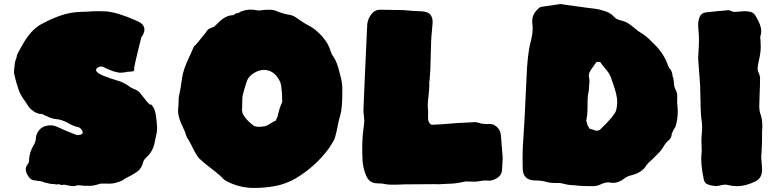

<svg xmlns="http://www.w3.org/2000/svg" viewBox="-20 -884 3809 942"><path d="M298.3 22.5C298.3 22.5 294.9 22 294.9 22C291.5 22 288.1 22.9 284.7 24.4C276.4 21.5 270 20 266.1 20C263.2 20 260.3 20.5 257.8 21.5C252 20 246.6 19 241.2 19C231 19 221.2 17.6 211.9 14.2C211.9 14.2 198.2 11.2 198.2 11.2C187 6.3 178.7 3.9 172.9 3.9C172.9 3.9 167 4.4 167 4.4C162.6 2.4 158.2 1.5 153.8 1.5C139.2 1.5 127.4 -5.4 119.1 -19C110.8 -31.2 106.4 -43 106.4 -53.2C106.4 -61.5 109.4 -69.3 115.2 -77.6C119.6 -83 122.1 -89.4 122.6 -96.2C123 -124 131.3 -149.9 146.5 -174.3C151.9 -182.6 154.8 -192.9 155.8 -204.1C156.2 -210.4 157.7 -216.3 159.2 -222.7C170.4 -253.4 193.8 -269 228.5 -269C238.8 -269 248.5 -267.1 258.3 -262.7C290 -247.6 322.8 -233.9 356 -221.7C357.4 -221.2 358.9 -221.2 360.8 -221.2C370.6 -221.2 378.4 -223.6 384.8 -228.5C385.3 -229 385.7 -230.5 385.7 -231.9C385.7 -234.4 385.3 -237.3 384.3 -241.7C377.9 -252.9 371.1 -258.8 364.7 -259.8C347.7 -263.7 331.1 -270 315.9 -279.3C293 -292 272.5 -298.8 254.4 -299.8C240.2 -301.3 226.6 -305.2 212.9 -312.5C207 -315.4 201.2 -317.9 194.8 -320.3C189.5 -323.7 186 -325.2 184.6 -325.2C184.6 -325.2 176.3 -324.7 176.3 -324.7C161.1 -328.1 149.4 -333.5 141.1 -341.3C130.9 -347.2 122.1 -356.4 114.7 -369.6C110.4 -377 105.5 -384.3 100.6 -390.6C87.4 -408.2 77.1 -426.8 70.3 -446.8C63.5 -466.8 57.1 -488.3 51.8 -511.7C49.8 -519 48.8 -524.9 48.8 -529.8C48.8 -542.5 49.8 -551.8 51.3 -557.6C51.8 -571.3 53.7 -582 57.1 -590.3C60.5 -598.1 63 -606.4 63.5 -614.7C70.8 -629.4 80.6 -647 91.8 -667C118.7 -714.4 148.9 -747.1 182.1 -765.1C211.9 -781.2 242.2 -795.4 273.9 -806.6C305.2 -817.9 338.4 -824.2 373 -825.7C373 -825.7 413.6 -827.1 413.6 -827.1C430.7 -828.6 448.2 -829.1 465.3 -829.1C477.5 -829.1 490.2 -828.6 502.4 -828.1C528.8 -825.2 554.7 -818.8 580.1 -809.6C600.1 -803.2 618.2 -796.4 634.8 -788.6C634.8 -788.6 656.2 -779.3 656.2 -779.3C677.7 -769.5 688.5 -756.3 688.5 -739.3C688.5 -731 685.5 -721.2 680.2 -710.9C676.8 -706.1 673.8 -701.7 672.4 -697.3C649.4 -605 638.2 -556.6 638.2 -552.2C638.2 -552.2 638.7 -546.9 638.7 -546.9C638.7 -540.5 637.7 -537.1 635.7 -535.6C631.8 -533.7 626.5 -532.7 619.1 -532.7C612.8 -532.7 607.9 -532.2 604.5 -531.7C593.8 -528.8 583.5 -527.3 573.2 -527.3C551.3 -527.3 522 -537.1 485.4 -556.2C482.4 -557.1 479.5 -557.6 476.1 -557.6C468.8 -557.6 461.4 -554.7 454.1 -548.3C454.1 -548.3 450.7 -539.1 450.7 -539.1C450.7 -539.1 454.6 -532.7 454.6 -532.7C461.4 -521.5 495.6 -506.8 557.1 -488.3C574.2 -484.4 593.3 -475.1 614.3 -460C621.1 -454.6 627.9 -450.7 635.3 -448.2C648.9 -443.4 659.2 -437 666 -429.2C691.9 -395.5 708 -376.5 714.4 -371.6C717.8 -371.6 721.2 -371.1 724.1 -369.6C733.4 -356 737.8 -348.1 738.3 -345.7C744.1 -329.1 748.5 -298.8 751 -254.4C750.5 -240.7 748.5 -227.1 744.6 -212.9C742.7 -205.6 741.2 -197.8 739.7 -190.4C735.4 -159.7 721.7 -133.3 698.7 -112.3C690.4 -104.5 685.1 -97.7 683.6 -92.3C678.2 -68.8 667.5 -51.8 651.4 -40.5C635.3 -29.3 616.2 -18.6 594.2 -8.3C594.2 -8.3 579.6 1.5 579.6 1.5C557.6 11.7 537.1 17.1 518.1 17.1C518.1 17.1 481.9 16.6 481.9 16.6C476.6 16.6 471.7 17.1 467.3 18.6C448.2 24.9 432.1 27.8 418.9 27.8C418.9 27.8 388.7 27.3 388.7 27.3C386.2 26.4 383.3 25.9 380.4 25.9C377.4 25.9 371.1 25.4 360.8 24.9C353.5 27.3 346.7 28.8 340.3 29.3C330.6 29.3 316.4 26.9 298.3 22.5Z M1089.4 3.9C1082 -0.5 1075.2 -5.9 1068.8 -13.2C1062.5 -20.5 1046.9 -33.7 1022 -53.2C999.5 -69.8 978 -87.4 957.5 -106.4C947.3 -117.2 934.6 -139.2 918.5 -172.9C907.7 -192.9 901.9 -203.6 900.4 -204.6C898.9 -205.6 897.5 -209 895 -214.8C891.6 -228 885.7 -243.2 877.4 -259.8C861.3 -292 853.5 -318.8 853.5 -340.8C853.5 -348.1 854 -356 855.5 -364.3C855.5 -364.3 856.9 -406.2 856.9 -406.2C863.8 -437 869.1 -468.3 873 -500C877 -528.8 888.7 -563.5 908.2 -604C914.6 -617.2 920.4 -629.9 925.8 -643.1C929.2 -653.3 934.6 -661.1 941.9 -665.5C941.9 -665.5 989.3 -723.6 989.3 -723.6C993.7 -732.4 999 -738.8 1006.3 -742.7C1013.7 -746.6 1021.5 -750 1029.8 -752.4C1041.5 -762.7 1050.3 -771.5 1056.6 -777.8C1078.1 -798.8 1101.1 -809.6 1125.5 -809.6C1125.5 -809.6 1138.2 -818.8 1138.2 -818.8C1147 -818.8 1153.8 -821.3 1158.2 -825.7C1175.8 -833 1193.4 -836.9 1210.9 -836.9C1221.7 -836.9 1232.4 -835.4 1243.7 -833C1243.7 -833 1252 -832.5 1252 -832.5C1255.9 -832.5 1259.8 -833 1264.2 -834C1269.5 -835 1282.2 -835.9 1301.8 -836.4C1312.5 -836.4 1322.8 -835 1332 -831.5C1356 -821.3 1380.9 -814 1406.7 -810.1C1418 -807.1 1429.2 -801.3 1440.4 -792.5C1444.8 -789.1 1449.7 -786.1 1454.1 -783.2C1458.5 -780.3 1462.9 -777.3 1466.8 -774.9C1474.6 -769.5 1482.4 -765.1 1490.7 -760.7C1514.6 -749.5 1537.6 -731 1560.1 -706.1C1582 -680.7 1595.7 -657.2 1601.1 -635.7C1604 -625.5 1608.9 -615.2 1615.7 -606C1627.9 -589.4 1638.7 -561 1647.9 -520.5C1655.8 -494.6 1659.7 -469.2 1659.7 -444.3C1659.7 -380.9 1656.2 -339.4 1649.9 -320.3C1646 -309.1 1640.6 -286.6 1634.3 -252.9C1627.4 -219.2 1620.6 -198.2 1614.3 -189C1610.8 -184.1 1607.9 -179.2 1605.5 -174.8C1602.1 -168.9 1598.6 -163.1 1594.7 -157.7C1550.3 -96.7 1494.6 -46.4 1428.2 -7.3C1395 11.2 1361.3 23.4 1327.6 29.3C1293.9 35.2 1259.8 38.1 1225.6 38.1C1178.2 38.1 1132.8 26.9 1089.4 3.9ZM1271.5 -263.7C1281.7 -264.2 1292 -268.1 1302.7 -275.4C1313.5 -282.7 1323.7 -288.1 1333 -292.5C1333 -292.5 1342.3 -313.5 1342.3 -313.5C1348.1 -341.8 1355.5 -365.2 1364.7 -383.8C1364.7 -413.6 1363.3 -435.1 1360.8 -449.2C1360.8 -469.2 1354 -488.3 1340.8 -505.9C1323.2 -529.3 1301.3 -541 1274.4 -541C1258.3 -541 1242.2 -535.6 1225.6 -525.4C1208.5 -514.6 1197.8 -502.9 1192.9 -490.2C1188.5 -479 1183.6 -462.9 1177.2 -440.9C1171.9 -423.8 1168.9 -409.7 1168.9 -397.5C1168.9 -385.3 1168.5 -371.6 1168 -356.9C1167.5 -350.6 1167 -345.2 1167 -341.3C1168.9 -338.4 1169.9 -334 1169.9 -328.6C1179.7 -307.6 1197.3 -287.6 1222.7 -268.6C1229 -264.2 1239.3 -261.7 1252.9 -261.7C1252.9 -261.7 1271.5 -263.7 1271.5 -263.7Z M1904.3 22C1890.6 22 1881.3 21.5 1877 20.5C1862.8 17.1 1848.1 15.6 1834 15.6C1807.1 15.6 1788.6 4.4 1778.3 -18.1C1768.1 -40.5 1761.7 -64.5 1759.3 -89.4C1757.8 -110.8 1757.3 -132.3 1757.3 -153.8C1757.3 -192.9 1759.3 -224.1 1762.7 -247.1C1764.6 -259.3 1766.1 -272 1767.1 -284.2C1767.1 -294.9 1766.6 -305.7 1765.1 -315.9C1763.7 -326.2 1763.2 -336.4 1763.2 -346.7C1765.1 -403.8 1771.5 -543 1781.7 -763.7C1783.2 -780.8 1789.6 -797.4 1800.8 -812.5C1811.5 -827.6 1825.7 -835.9 1843.8 -836.4C1864.7 -836.4 1903.3 -835.9 1959.5 -834.5C1994.1 -831.1 2019.5 -829.1 2035.2 -829.1C2061 -829.1 2078.6 -824.7 2088.4 -815.4C2097.7 -806.2 2102.5 -793.5 2102.5 -777.3C2102.5 -772 2102.1 -766.6 2101.6 -760.3C2097.2 -716.8 2095.2 -689.5 2095.2 -678.2C2095.2 -678.2 2091.3 -541.5 2091.3 -541.5C2091.3 -538.1 2089.8 -520 2087.4 -486.3C2086.4 -485.8 2085.9 -482.9 2085.9 -476.6C2085.9 -468.3 2085.9 -463.9 2086.4 -462.4C2086.4 -460.9 2086.4 -459.5 2086.4 -459C2086.4 -454.6 2085.4 -442.9 2083.5 -424.3C2080.1 -397.9 2078.6 -377.4 2078.6 -363.3C2078.6 -358.9 2079.1 -355 2079.6 -350.6C2080.1 -346.2 2080.6 -341.8 2080.6 -337.9C2080.6 -337.9 2080.1 -303.7 2080.1 -303.7C2080.1 -293.5 2083 -285.2 2088.4 -278.8C2091.8 -274.4 2095.7 -272 2100.1 -272C2118.7 -272.5 2137.2 -273.4 2156.2 -274.9C2187 -278.3 2238.8 -281.7 2311.5 -284.7C2318.8 -284.2 2325.7 -282.7 2333 -280.3C2341.8 -276.9 2353.5 -275.4 2367.7 -275.4C2367.7 -275.4 2381.8 -275.9 2381.8 -275.9C2395.5 -275.9 2407.7 -271 2418.5 -260.7C2429.2 -250.5 2435.5 -237.3 2437.5 -221.2C2439.9 -196.3 2442.9 -159.7 2446.3 -111.3C2444.8 -77.1 2443.8 -54.7 2442.4 -43.5C2439.9 -29.3 2431.6 -18.6 2418.5 -10.3C2405.3 -2 2392.1 2.4 2379.4 2.4C2379.4 2.4 2363.3 1.5 2363.3 1.5C2354 1.5 2344.7 2.4 2335.4 4.4C2326.2 6.3 2315.4 7.3 2304.2 7.3C2299.8 7.3 2294.9 7.3 2290 6.8C2284.7 6.3 2276.9 6.3 2266.1 6.3C2258.3 7.3 2250.5 8.8 2243.2 10.3C2226.1 14.6 2205.1 17.1 2179.7 17.6C2153.8 18.6 2137.7 19.5 2131.3 20C2131.3 20 2111.8 19.5 2111.8 19.5C2111.8 19.5 1966.3 20.5 1966.3 20.5C1952.1 21.5 1939.5 22 1927.2 22C1927.2 22 1904.3 22 1904.3 22Z M2815.4 26.9C2805.2 25.4 2795.9 24.4 2787.6 24.4C2775.4 24.4 2755.4 21 2727.1 13.7C2727.1 13.7 2699.2 13.7 2699.2 13.7C2686 13.7 2673.3 12.2 2660.6 8.8C2647.5 3.9 2629.4 1.5 2606.4 1.5C2564.9 1 2544.4 -19 2544.4 -59.6C2544.4 -79.1 2544.4 -98.6 2543.9 -117.7C2543.9 -146.5 2545.4 -181.6 2548.8 -222.2C2550.8 -241.7 2555.7 -336.9 2563.5 -507.3C2566.4 -581.1 2572.8 -637.2 2582.5 -675.3C2589.8 -701.2 2593.3 -724.1 2593.3 -743.2C2593.3 -752.9 2592.8 -762.7 2591.3 -772.5C2591.3 -772.5 2591.3 -783.2 2591.3 -783.2C2591.3 -803.7 2601.1 -823.2 2621.1 -841.8C2626 -846.7 2630.4 -849.6 2634.3 -850.1C2682.6 -857.4 2714.4 -862.3 2729.5 -864.3C2729.5 -864.3 2754.4 -860.4 2754.4 -860.4C2848.1 -847.2 2898.4 -840.8 2905.3 -840.3C2911.6 -839.8 2920.9 -837.4 2932.1 -834C2959.5 -827.6 2979.5 -816.9 2992.7 -801.8C3000 -792.5 3012.2 -786.6 3028.8 -783.2C3048.3 -779.3 3069.3 -767.1 3091.8 -747.1C3103 -737.3 3114.7 -728.5 3127 -721.2C3145.5 -710 3162.1 -695.8 3177.2 -679.7C3177.2 -679.7 3189.9 -667.5 3189.9 -667.5C3222.2 -636.2 3245.1 -600.1 3258.8 -559.1C3261.2 -553.2 3264.6 -547.9 3269.5 -543C3276.4 -532.7 3279.8 -521.5 3279.8 -508.3C3282.2 -505.9 3283.7 -502.9 3283.7 -500.5C3283.7 -500.5 3283.2 -498 3283.2 -498C3285.2 -492.2 3286.1 -486.3 3286.1 -481C3286.1 -465.8 3289.6 -452.6 3296.4 -440.4C3300.8 -431.6 3302.7 -421.9 3302.7 -411.6C3302.7 -411.6 3302.2 -379.4 3302.2 -379.4C3302.2 -376 3302.7 -372.6 3303.2 -368.7C3304.7 -360.8 3305.2 -350.1 3305.2 -336.4C3305.2 -309.6 3301.3 -284.7 3293.5 -261.2C3289.1 -255.9 3283.2 -244.6 3275.9 -228.5C3275.9 -213.9 3269.5 -201.7 3256.8 -191.9C3248.5 -184.6 3241.2 -175.3 3235.4 -164.6C3227.1 -150.4 3213.4 -133.8 3193.8 -115.7C3183.6 -105.5 3176.8 -98.6 3172.4 -95.2C3164.1 -88.4 3156.7 -80.6 3150.9 -72.3C3136.7 -48.3 3112.3 -32.7 3078.6 -24.4C3066.9 -22 3056.2 -17.1 3046.4 -10.7C3026.4 5.4 3006.8 13.2 2988.8 13.2C2983.4 13.2 2977.1 12.7 2970.7 11.2C2968.3 10.7 2965.8 10.7 2963.4 10.7C2953.1 10.7 2941.4 14.2 2927.2 20.5C2915 26.4 2902.3 29.3 2890.1 29.3C2850.6 29.3 2825.7 28.3 2815.4 26.9ZM2928.2 -252C2970.7 -292.5 2995.6 -322.8 3002.9 -341.8C3006.3 -356 3008.3 -369.6 3008.3 -382.8C3008.3 -407.7 3000.5 -439.9 2985.4 -480C2985.4 -480 2977.5 -503.9 2977.5 -503.9C2971.2 -520 2961.4 -534.7 2948.7 -548.3C2939 -560.1 2931.2 -570.3 2924.8 -579.6C2920.9 -580.1 2917.5 -580.6 2914.6 -580.6C2909.7 -580.6 2906.2 -579.6 2904.8 -577.6C2900.4 -572.3 2897 -567.4 2893.6 -562C2890.1 -556.6 2886.7 -551.3 2882.8 -546.4C2873.5 -534.2 2868.7 -522.5 2868.7 -511.2C2871.1 -500.5 2872.1 -491.2 2872.1 -483.9C2872.1 -481 2872.1 -478.5 2871.6 -476.1C2870.1 -467.8 2869.6 -459.5 2869.6 -450.2C2869.6 -440.9 2868.2 -431.2 2865.2 -420.9C2863.3 -410.6 2862.3 -385.3 2862.3 -344.7C2862.3 -331.1 2860.4 -312.5 2856 -289.1C2856.9 -289.1 2857.9 -288.6 2857.9 -288.6C2857.9 -288.6 2862.8 -269.5 2862.8 -269.5C2862.8 -269.5 2872.1 -252.9 2872.1 -252.9C2872.1 -252.9 2892.6 -246.6 2892.6 -246.6C2897.9 -244.1 2903.3 -242.7 2908.2 -242.7C2915.5 -242.7 2922.4 -245.6 2928.2 -252Z M3551.8 23.9C3547.4 22.5 3542.5 22 3537.1 22C3529.8 22 3521.5 23.4 3511.7 25.9C3505.4 27.8 3499.5 28.8 3493.2 28.8C3493.2 28.8 3485.4 28.3 3485.4 28.3C3485.4 28.3 3473.1 26.4 3473.1 26.4C3464.4 24.9 3456.1 22.5 3448.7 19C3441.4 15.6 3436 8.8 3433.6 -1.5C3433.6 -1.5 3432.1 -8.3 3432.1 -8.3C3425.3 -39.1 3421.4 -70.3 3420.4 -101.6C3420.4 -115.7 3421.4 -130.4 3422.9 -144.5C3422.9 -144.5 3421.4 -191.9 3421.4 -191.9C3421.4 -204.6 3421.9 -217.3 3423.3 -230.5C3424.3 -240.2 3424.8 -250 3424.8 -260.3C3424.8 -273.4 3423.8 -286.6 3421.4 -299.3C3418.5 -314 3416.5 -369.1 3415 -464.4C3415 -464.4 3405.3 -597.7 3405.3 -597.7C3405.8 -609.9 3406.2 -621.6 3407.2 -633.3C3408.7 -652.3 3409.2 -670.9 3409.2 -689.9C3409.2 -702.1 3408.7 -713.9 3407.7 -726.1C3406.2 -737.8 3405.8 -749.5 3405.3 -761.7C3406.2 -799.3 3418 -819.3 3440.9 -822.8C3484.9 -828.1 3517.6 -831.1 3539.6 -832.5C3544.4 -833.5 3549.3 -834 3554.2 -834C3557.6 -834 3560.1 -833.5 3562.5 -832C3570.3 -827.6 3578.1 -825.7 3585.4 -825.7C3593.3 -825.7 3601.1 -826.2 3608.4 -827.1C3618.7 -828.6 3627.9 -829.1 3635.3 -829.1C3643.6 -829.1 3652.8 -828.1 3662.6 -825.7C3673.8 -822.8 3682.6 -814.9 3689 -802.2C3706.1 -774.4 3714.8 -751 3714.8 -732.4C3714.8 -723.1 3713.4 -713.9 3710.4 -704.6C3710.4 -704.6 3710 -698.7 3710 -698.7C3710 -696.3 3710.4 -694.3 3710.9 -691.9C3711.4 -689.5 3711.4 -686.5 3711.4 -684.1C3711.4 -678.7 3711.4 -673.3 3711.9 -668.9C3712.4 -664.1 3712.4 -659.7 3712.4 -655.3C3712.4 -635.3 3709.5 -614.3 3704.1 -591.3C3700.7 -577.1 3698.2 -562.5 3696.8 -548.3C3696.8 -541 3698.7 -533.2 3702.6 -525.9C3706.1 -518.1 3708.5 -510.3 3709 -502.9C3709 -476.6 3708.5 -450.2 3707 -423.8C3705.6 -389.2 3705.1 -368.2 3705.1 -360.8C3705.1 -349.6 3706.5 -338.4 3710 -327.6C3716.8 -310.1 3720.2 -289.1 3720.2 -265.1C3720.2 -255.4 3719.7 -245.6 3718.8 -235.8C3718.8 -235.8 3718.8 -204.6 3718.8 -204.6C3718.8 -188 3718.3 -172.4 3717.3 -157.7C3717.3 -157.7 3717.3 -153.8 3717.3 -153.8C3715.8 -130.9 3714.8 -117.2 3714.8 -112.3C3715.3 -103 3715.8 -93.8 3716.8 -84.5C3718.3 -72.3 3718.8 -60.1 3718.8 -47.9C3718.3 -23.9 3708.5 -6.8 3689.5 4.4C3656.7 21 3625.5 29.3 3594.7 29.3C3580.6 29.3 3566.4 27.3 3551.8 23.9Z"/></svg>

Font: Kaph
Style: Regular
Weight: 400
Designer: GGBotNet
Foundry: f0n7.com